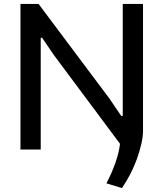

<svg xmlns="http://www.w3.org/2000/svg" viewBox="-20 -760 829 976"><path d="M521 172Q549 118 567 66.5Q585 15 590 -29L254 -480L194 -568H187V0H84V-740H176L537 -258L596 -171H604V-740H707V-95Q707 -66 698.5 -28.5Q690 9 676 48Q662 87 642 125.5Q622 164 600 196Z"/></svg>

Font: EncodeSans
Style: Medium
Weight: 500
Designer: Pablo Impallari, Andres Torresi
Foundry: Pablo Impallari, Andres Torresi
Version: Version 1.000; ttfautohint (v1.4.1)